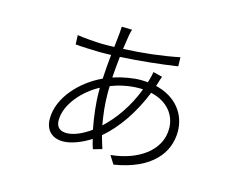

<svg xmlns="http://www.w3.org/2000/svg" viewBox="-96 -792 1191 966"><g transform="rotate(15 500.0 -309.5)"><path d="M460 -145C451 -195 444 -250 444 -309C444 -321 444 -333 445 -346C484 -361 536 -374 590 -374C597 -374 604 -374 611 -373C573 -275 520 -201 460 -145ZM399 -307C399 -242 408 -173 420 -112C375 -79 330 -61 296 -61C263 -61 241 -76 241 -114C241 -196 316 -281 399 -325ZM676 -426C679 -437 684 -451 687 -459L639 -471C638 -462 634 -443 631 -434L625 -414C613 -415 601 -416 589 -416C549 -416 495 -407 446 -391C449 -429 452 -467 456 -501C555 -506 666 -518 752 -531L751 -578C662 -560 561 -548 461 -544C465 -573 469 -597 472 -616C474 -627 477 -641 480 -649L426 -650C426 -642 425 -630 424 -617C422 -598 419 -572 416 -542C395 -541 374 -541 353 -541C328 -541 251 -547 223 -552L225 -504C255 -501 323 -498 353 -498C371 -498 391 -498 411 -499C407 -460 403 -417 401 -373C295 -324 196 -222 196 -110C196 -47 235 -16 289 -16C329 -16 383 -36 431 -67C435 -49 440 -32 445 -17L491 -30C484 -51 478 -73 471 -97C544 -159 608 -251 655 -367C741 -348 789 -288 789 -216C789 -99 675 -25 538 -12L565 31C759 0 835 -103 835 -213C835 -302 779 -381 670 -407Z"/></g></svg>

Font: Noto Sans Japanese Light
Style: Regular
Weight: 300
Designer: Ryoko NISHIZUKA (kana & ideographs); Paul D. Hunt (Latin, Greek & Cyrillic); Wenlong ZHANG (bopomofo); Sandoll Communica
Foundry: Adobe Systems Incorporated
Version: Version 1.000;PS 1;hotconv 1.0.78;makeotf.lib2.5.61930